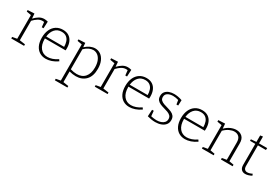

<svg xmlns="http://www.w3.org/2000/svg" viewBox="52 -1738 4371 3056"><g transform="rotate(30 2238.0 -210.5)"><path d="M42 0V-28L127 -43V-479L42 -494V-522L164 -528L171 -439Q212 -482 254 -507Q296 -532 346 -532Q377 -532 412 -522L406 -397H374L364 -489Q352 -491 336 -491Q292 -491 252.5 -466.5Q213 -442 175 -401V-43L278 -28V0Z M676 7Q612 7 562.5 -23Q513 -53 485 -111.5Q457 -170 457 -255Q457 -339 485.5 -401.5Q514 -464 566.5 -498Q619 -532 690 -532Q756 -532 800 -503Q844 -474 866 -423Q888 -372 888 -306Q888 -298 887.5 -289.5Q887 -281 886 -268H506Q506 -265 506 -261Q506 -152 555 -92Q604 -32 686 -32Q727 -32 773.5 -47.5Q820 -63 868 -96L887 -67Q833 -29 779 -11Q725 7 676 7ZM687 -494Q610 -494 564 -442Q518 -390 509 -305H838Q838 -356 823.5 -399Q809 -442 775.5 -468Q742 -494 687 -494Z M976 230V202L1061 186V-479L976 -494V-522L1098 -528L1104 -451Q1149 -492 1193.5 -512Q1238 -532 1282 -532Q1337 -532 1381.5 -501.5Q1426 -471 1452.5 -412Q1479 -353 1479 -269Q1479 -134 1411 -63Q1343 8 1229 8Q1201 8 1171 3.5Q1141 -1 1109 -9V187L1207 202V230ZM1226 -30Q1323 -30 1375.5 -91.5Q1428 -153 1428 -264Q1428 -337 1407 -388Q1386 -439 1349.5 -466.5Q1313 -494 1267 -494Q1230 -494 1189.5 -475Q1149 -456 1109 -417V-49Q1171 -30 1226 -30Z M1577 0V-28L1662 -43V-479L1577 -494V-522L1699 -528L1706 -439Q1747 -482 1789 -507Q1831 -532 1881 -532Q1912 -532 1947 -522L1941 -397H1909L1899 -489Q1887 -491 1871 -491Q1827 -491 1787.5 -466.5Q1748 -442 1710 -401V-43L1813 -28V0Z M2211 7Q2147 7 2097.5 -23Q2048 -53 2020 -111.5Q1992 -170 1992 -255Q1992 -339 2020.5 -401.5Q2049 -464 2101.5 -498Q2154 -532 2225 -532Q2291 -532 2335 -503Q2379 -474 2401 -423Q2423 -372 2423 -306Q2423 -298 2422.5 -289.5Q2422 -281 2421 -268H2041Q2041 -265 2041 -261Q2041 -152 2090 -92Q2139 -32 2221 -32Q2262 -32 2308.5 -47.5Q2355 -63 2403 -96L2422 -67Q2368 -29 2314 -11Q2260 7 2211 7ZM2222 -494Q2145 -494 2099 -442Q2053 -390 2044 -305H2373Q2373 -356 2358.5 -399Q2344 -442 2310.5 -468Q2277 -494 2222 -494Z M2597 -400Q2597 -363 2619 -342.5Q2641 -322 2675.5 -310Q2710 -298 2748.5 -287.5Q2787 -277 2821.5 -262Q2856 -247 2877.5 -219.5Q2899 -192 2899 -146Q2899 -95 2871 -61Q2843 -27 2795.5 -9.5Q2748 8 2690 8Q2653 8 2617 2Q2581 -4 2544 -14L2551 -137H2582L2591 -41Q2615 -36 2642 -32Q2669 -28 2693 -28Q2737 -28 2773 -40.5Q2809 -53 2830.5 -77.5Q2852 -102 2852 -139Q2852 -177 2830 -198.5Q2808 -220 2774 -232.5Q2740 -245 2701.5 -255Q2663 -265 2628.5 -280Q2594 -295 2572.5 -321.5Q2551 -348 2551 -394Q2551 -441 2576.5 -472Q2602 -503 2643.5 -517.5Q2685 -532 2733 -532Q2764 -532 2802.5 -525.5Q2841 -519 2881 -504L2877 -404H2845L2833 -480Q2781 -496 2733 -496Q2676 -496 2636.5 -472.5Q2597 -449 2597 -400Z M3234 7Q3170 7 3120.5 -23Q3071 -53 3043 -111.5Q3015 -170 3015 -255Q3015 -339 3043.5 -401.5Q3072 -464 3124.5 -498Q3177 -532 3248 -532Q3314 -532 3358 -503Q3402 -474 3424 -423Q3446 -372 3446 -306Q3446 -298 3445.5 -289.5Q3445 -281 3444 -268H3064Q3064 -265 3064 -261Q3064 -152 3113 -92Q3162 -32 3244 -32Q3285 -32 3331.5 -47.5Q3378 -63 3426 -96L3445 -67Q3391 -29 3337 -11Q3283 7 3234 7ZM3245 -494Q3168 -494 3122 -442Q3076 -390 3067 -305H3396Q3396 -356 3381.5 -399Q3367 -442 3333.5 -468Q3300 -494 3245 -494Z M3546 0V-28L3631 -43V-479L3546 -494V-522L3668 -528L3675 -439Q3723 -487 3776 -509.5Q3829 -532 3877 -532Q3943 -532 3985.5 -492Q4028 -452 4027 -370V-43L4111 -28V0H3896V-28L3979 -43V-359Q3979 -428 3947 -460.5Q3915 -493 3862 -493Q3821 -493 3773 -471Q3725 -449 3679 -403V-43L3762 -28V0Z M4343 7Q4298 7 4271.5 -20.5Q4245 -48 4245 -105V-489H4148V-517L4245 -525V-644L4293 -651V-525H4443L4441 -489H4293V-112Q4293 -70 4311 -51Q4329 -32 4359 -32Q4398 -32 4447 -57L4459 -27Q4395 7 4343 7Z"/></g></svg>

Font: Bitter Light
Style: Regular
Weight: 300
Designer: Sol Matas, and Bitter project Authors
Foundry: Sol Matas
Version: Version 2.001